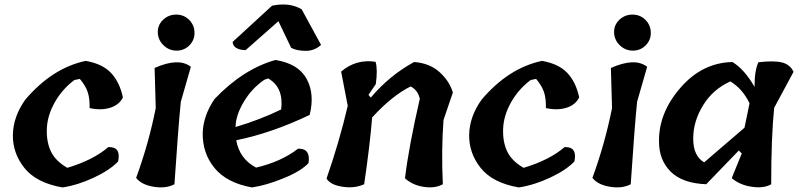

<svg xmlns="http://www.w3.org/2000/svg" viewBox="-20 -822 3502 842"><path d="M356 -555Q430 -542 467.5 -501.5Q505 -461 519 -395Q503 -362 463.5 -349.5Q424 -337 373 -348Q374 -392 364 -420Q354 -448 330 -476L306 -471Q252 -430 220 -373Q188 -316 185.5 -259Q183 -202 202.5 -159.5Q222 -117 275 -86Q389 -120 455 -177Q512 -179 498 -114Q462 -76 391.5 -43Q321 -10 254 0Q139 -20 87 -85.5Q35 -151 36.5 -231Q38 -311 91 -385Q209 -524 356 -555Z M663 -348 658 -524Q764 -571 817 -529L773 -376Q762 -269 745 -14Q707 6 653.5 -3Q600 -12 577 -42Q632 -192 663 -348ZM833 -680Q834 -647 811 -623.5Q788 -600 754.5 -600Q721 -600 697 -623.5Q673 -647 672 -679.5Q671 -712 695 -735Q719 -758 752.5 -758Q786 -758 809 -735.5Q832 -713 833 -680Z M1188 -559Q1288 -543 1324.5 -476.5Q1361 -410 1338 -318Q1170 -238 1016 -207Q1030 -126 1103 -87Q1214 -113 1287 -170Q1343 -172 1333 -107Q1301 -72 1224 -40.5Q1147 -9 1085 0Q974 -20 920.5 -85.5Q867 -151 869 -241Q872 -316 921 -388Q1046 -519 1188 -559ZM1013 -268V-265Q1121 -297 1213 -342Q1225 -439 1156 -478L1139 -472Q1085 -435 1050 -377Q1015 -319 1013 -268ZM1257 -612 1201 -729 1057 -602Q1003 -604 1000 -638L1173 -797Q1250 -813 1303 -781L1388 -625Q1359 -599 1321 -599Q1283 -599 1257 -612Z M1966 -416 1925 -296Q1915 -164 1922 -14Q1888 5 1838.5 -2.5Q1789 -10 1756 -40Q1772 -175 1821 -389Q1813 -426 1781 -443Q1700 -403 1612 -307Q1602 -183 1577 -14Q1535 5 1482 -3Q1429 -11 1412 -39Q1469 -203 1505 -358L1476 -508Q1541 -564 1627 -551Q1637 -517 1628 -453L1596 -406L1606 -394Q1689 -492 1796 -550Q1865 -545 1908.5 -505Q1952 -465 1966 -416Z M2357 -555Q2431 -542 2468.5 -501.5Q2506 -461 2520 -395Q2504 -362 2464.5 -349.5Q2425 -337 2374 -348Q2375 -392 2365 -420Q2355 -448 2331 -476L2307 -471Q2253 -430 2221 -373Q2189 -316 2186.5 -259Q2184 -202 2203.5 -159.5Q2223 -117 2276 -86Q2390 -120 2456 -177Q2513 -179 2499 -114Q2463 -76 2392.5 -43Q2322 -10 2255 0Q2140 -20 2088 -85.5Q2036 -151 2037.5 -231Q2039 -311 2092 -385Q2210 -524 2357 -555Z M2664 -348 2659 -524Q2765 -571 2818 -529L2774 -376Q2763 -269 2746 -14Q2708 6 2654.5 -3Q2601 -12 2578 -42Q2633 -192 2664 -348ZM2834 -680Q2835 -647 2812 -623.5Q2789 -600 2755.5 -600Q2722 -600 2698 -623.5Q2674 -647 2673 -679.5Q2672 -712 2696 -735Q2720 -758 2753.5 -758Q2787 -758 2810 -735.5Q2833 -713 2834 -680Z M3220 -162 3077 -14Q2973 -18 2921.5 -69Q2870 -120 2870 -201Q2868 -326 2963.5 -436.5Q3059 -547 3192 -550Q3244 -519 3289 -441V-442Q3289 -514 3306 -549Q3375 -557 3410 -548Q3445 -539 3460 -507L3375 -349Q3362 -220 3362 -14Q3330 5 3276.5 -3Q3223 -11 3189 -41L3233 -149ZM3068 -110Q3130 -163 3245 -262L3267 -369Q3237 -432 3183 -465Q3107 -431 3063.5 -360.5Q3020 -290 3020 -214Q3020 -138 3068 -110Z"/></svg>

Font: Tillana SemiBold
Style: Regular
Weight: 600
Designer: Lipi Raval (Devanagari, Latin), Jonny Pinhorn (Latin)
Foundry: Indian Type Foundry
Version: Version 2.003;PS 1.0;hotconv 1.0.79;makeotf.lib2.5.61930; tt